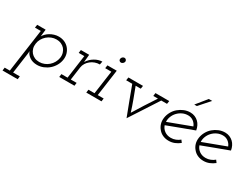

<svg xmlns="http://www.w3.org/2000/svg" viewBox="-70 -1236 2751 2109"><g transform="rotate(30 1306.0 -181.0)"><path d="M3 211H68L145 -336H71L77 -375H184Q181 -353 179 -330Q177 -307 174 -285Q184 -302 201.5 -320Q219 -338 242 -351.5Q265 -365 292.5 -373.5Q320 -382 349 -382Q390 -382 423.5 -367Q457 -352 480 -325Q503 -298 513.5 -262.5Q524 -227 518 -187Q512 -147 491.5 -111Q471 -75 441 -49Q411 -23 373 -7.5Q335 8 294 8Q237 8 198.5 -19Q160 -46 149 -83Q148 -70 147.5 -61.5Q147 -53 145 -39L110 211H195L190 250H-2ZM477 -187Q482 -220 473.5 -248.5Q465 -277 447.5 -297.5Q430 -318 403 -330Q376 -342 343 -342Q310 -342 280 -330Q250 -318 226 -297Q202 -276 186 -248Q170 -220 166 -187Q161 -155 169 -126.5Q177 -98 195 -77Q213 -56 239.5 -44Q266 -32 299 -32Q332 -32 362 -44Q392 -56 416 -77Q440 -98 456 -126.5Q472 -155 477 -187Z M578 -39H656L697 -336H626L631 -375H736L733 -339Q731 -322 730 -308.5Q729 -295 727 -278Q742 -302 762 -321.5Q782 -341 805 -354Q828 -368 852 -375Q876 -382 899 -383L891 -342Q860 -342 830.5 -331.5Q801 -321 778 -302Q755 -284 739.5 -259Q724 -234 720 -205L697 -39H771L766 0H573Z M921 -39H998L1040 -336H962L968 -375H1086L1039 -39H1114L1109 0H916ZM1053 -508Q1055 -522 1066 -531.5Q1077 -541 1090 -541Q1102 -541 1110.5 -531.5Q1119 -522 1118 -508Q1115 -494 1104 -484.5Q1093 -475 1081 -475Q1068 -475 1059 -484.5Q1050 -494 1053 -508Z M1234 -375H1419L1413 -336H1348Q1375 -265 1401.5 -194Q1428 -123 1450 -52Q1490 -119 1536.5 -191Q1583 -263 1631 -336H1572L1577 -375H1752L1746 -336H1673Q1615 -245 1556.5 -156Q1498 -67 1440 23Q1406 -67 1372 -156Q1338 -245 1305 -336H1228Z M2170 -243Q2087 -212 2005.5 -182Q1924 -152 1841 -120Q1854 -81 1887.5 -57Q1921 -33 1968 -33Q1999 -33 2028 -44.5Q2057 -56 2079 -75Q2085 -68 2090 -60.5Q2095 -53 2101 -45Q2071 -21 2036.5 -7Q2002 7 1963 7Q1922 7 1888.5 -8Q1855 -23 1833 -50Q1809 -77 1798.5 -112Q1788 -147 1794 -188Q1800 -228 1820 -264Q1840 -300 1870.5 -326Q1901 -352 1938.5 -367.5Q1976 -383 2018 -383Q2048 -383 2074.5 -372Q2101 -361 2121 -342Q2140 -324 2152.5 -298.5Q2165 -273 2170 -243ZM2012 -343Q1974 -343 1941 -327.5Q1908 -312 1883.5 -286Q1859 -260 1846 -227Q1833 -194 1835 -159Q1907 -186 1978 -212.5Q2049 -239 2121 -266Q2108 -300 2079 -321.5Q2050 -343 2012 -343ZM2009 -479Q2036 -512 2063 -545.5Q2090 -579 2117 -612H2160Q2126 -575 2100.5 -545.5Q2075 -516 2042 -479Z M2611 -243Q2528 -212 2446.5 -182Q2365 -152 2282 -120Q2295 -81 2328.5 -57Q2362 -33 2409 -33Q2440 -33 2469 -44.5Q2498 -56 2520 -75Q2526 -68 2531 -60.5Q2536 -53 2542 -45Q2512 -21 2477.5 -7Q2443 7 2404 7Q2363 7 2329.5 -8Q2296 -23 2274 -50Q2250 -77 2239.5 -112Q2229 -147 2235 -188Q2241 -228 2261 -264Q2281 -300 2311.5 -326Q2342 -352 2379.5 -367.5Q2417 -383 2459 -383Q2489 -383 2515.5 -372Q2542 -361 2562 -342Q2581 -324 2593.5 -298.5Q2606 -273 2611 -243ZM2453 -343Q2415 -343 2382 -327.5Q2349 -312 2324.5 -286Q2300 -260 2287 -227Q2274 -194 2276 -159Q2348 -186 2419 -212.5Q2490 -239 2562 -266Q2549 -300 2520 -321.5Q2491 -343 2453 -343Z"/></g></svg>

Font: Josefin Slab
Style: Italic
Weight: 400
Italic angle: -12°
Designer: Santiago Orozco
Foundry: Typemade
Version: Version 2.000